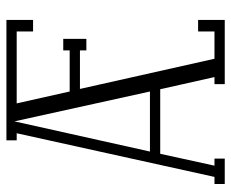

<svg xmlns="http://www.w3.org/2000/svg" viewBox="-81 -639 720 598"><g transform="rotate(-90 279.0 -340.0)"><path d="M516 -680V-597H480V-648H256L293 -483H421V-503H457V-431H421V-451H301L395 -32H480V-83H516V0H316V-32H338L300 -201H99L62 -32H84V0H5V-32H27L163 -648H141V-680ZM200 -655 106 -233H293Z"/></g></svg>

Font: Margherita Variable
Style: Regular
Weight: 400
Designer: James Puckett
Foundry: Dunwich Type Founders
Version: Version 1.008